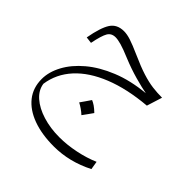

<svg xmlns="http://www.w3.org/2000/svg" viewBox="-188 -574 1096 1096"><g transform="rotate(45 360.5 -25.5)"><path d="M85.9 -224.6Q103 -319.3 129.4 -359.9Q155.8 -400.4 211.9 -400.4Q235.8 -400.4 267.1 -390.4Q298.3 -380.4 355.5 -355Q422.9 -324.7 470.2 -309.8Q517.6 -294.9 555.9 -290Q594.2 -285.2 633.3 -285.2L604 -191.9Q455.6 -179.2 346.7 -135.5Q237.8 -91.8 174.6 -22.5Q111.3 46.9 98.1 137.2Q104.5 182.6 143.3 216.8Q182.1 251 243.7 270Q305.2 289.1 378.4 289.1Q439.9 289.1 506.6 275.4Q573.2 261.7 627.9 237.8L636.2 288.1Q518.1 348.6 392.6 348.6Q295.4 348.6 223.1 322Q150.9 295.4 111.3 245.4Q71.8 195.3 71.8 125Q71.8 67.4 103.8 8.1Q135.7 -51.3 197 -103Q258.3 -154.8 347.2 -190.9Q436 -227.1 549.8 -237.8Q513.7 -244.1 452.6 -261.2Q391.6 -278.3 331.5 -303.2Q279.3 -325.2 249.8 -333.5Q220.2 -341.8 202.1 -341.8Q169.4 -341.8 154.3 -316.4Q139.2 -291 125 -219.7ZM360.3 6.6Q373.5 11.9 388.7 22.2Q403.8 32.6 421.8 50.1Q411.3 65.1 400.5 80.2Q389.8 95.4 378.3 110.8Q364.7 98 349.1 87.3Q333.5 76.5 317.7 68.2Q328.7 52.8 339 37.8Q349.3 22.9 360.3 6.6Z"/></g></svg>

Font: Pinar-DS2-FD Light
Style: Regular
Weight: 300
Designer: Amin Abedi
Version: Version 2.000